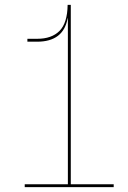

<svg xmlns="http://www.w3.org/2000/svg" viewBox="-20 -772 529 792"><path d="M449 -12V0H82V-12H260V-697H259Q242 -600 133 -600H93V-612H134Q193 -612 225.5 -644.5Q258 -677 259 -752H272V-12Z"/></svg>

Font: Hepta Slab Thin
Style: Regular
Weight: 250
Designer: Michael LaGattuta
Foundry: Michael LaGattuta
Version: Version 1.100; ttfautohint (v1.8) -l 8 -r 50 -G 200 -x 14 -D